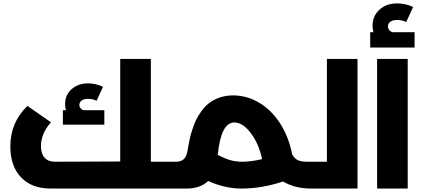

<svg xmlns="http://www.w3.org/2000/svg" viewBox="-20 -1095 2460 1115"><path d="M988.8 -155.8Q1008.8 -155.8 1008.8 -79.1Q1008.8 0 988.8 0H274.9Q164.1 0 102.1 -65.2Q40 -130.4 40 -245.1Q40 -383.8 139.2 -480L275.9 -384.8Q217.8 -319.3 217.8 -246.1Q217.8 -202.6 238.8 -179.2Q259.8 -155.8 299.8 -155.8L678.2 -157.2V-752.9H856V-155.8ZM585.9 -455.1V-371.1H345.2V-455.1H362.8Q357.9 -473.6 357.9 -490.2Q357.9 -543 395.5 -576.9Q433.1 -610.8 491.2 -610.8Q537.1 -610.8 578.1 -590.8L541 -509.8Q517.6 -521 492.2 -521Q468.3 -521 454.6 -511.5Q440.9 -502 440.9 -485.8Q440.9 -475.1 447.8 -466.6Q454.6 -458 465.8 -455.1Z M1798.8 -155.8Q1818.8 -155.8 1818.8 -79.1Q1818.8 0 1798.8 0H1786.6Q1693.4 0 1623.5 -41Q1500 0 1383.8 0Q1285.6 0 1189 -43.9Q1142.1 0 1064.9 0H988.8Q968.8 0 968.8 -79.1Q968.8 -155.8 988.8 -155.8H1002.9Q1056.2 -155.8 1066.9 -210Q1067.9 -213.9 1072.5 -239.7Q1077.1 -265.6 1081.3 -285.9Q1085.4 -306.2 1095.7 -338.9Q1106 -371.6 1117.9 -397Q1129.9 -422.4 1150.6 -450.7Q1171.4 -479 1195.8 -497.6Q1220.2 -516.1 1255.9 -528.6Q1291.5 -541 1333 -541Q1416 -541 1488 -496.8Q1560.1 -452.6 1608.9 -374.8Q1657.7 -296.9 1676.8 -198.2Q1689.9 -174.8 1708.7 -165.3Q1727.5 -155.8 1762.7 -155.8ZM1244.6 -195.8Q1286.1 -173.8 1318.4 -164.8Q1350.6 -155.8 1386.7 -155.8Q1438.5 -155.8 1502 -170.9Q1483.4 -260.3 1436.5 -322Q1389.6 -383.8 1340.8 -383.8Q1263.2 -383.8 1244.6 -195.8Z M1878.4 -752.9H2056.2V0H1798.3Q1778.3 0 1778.3 -79.1Q1778.3 -155.8 1798.3 -155.8H1878.4Z M2258.8 -908.2H2387.7V-818.8H2129.9V-908.2H2148.4Q2143.6 -928.7 2143.6 -945.8Q2143.6 -1002.4 2183.6 -1038.8Q2223.6 -1075.2 2285.6 -1075.2Q2335.9 -1075.2 2378.9 -1054.2L2338.9 -966.8Q2316.9 -979 2286.6 -979Q2261.2 -979 2247.1 -968.8Q2232.9 -958.5 2232.9 -941.9Q2232.9 -930.2 2240 -920.9Q2247.1 -911.6 2258.8 -908.2ZM2169.9 0V-752.9H2347.7V0Z"/></svg>

Font: Montserrat-Arabic
Style: Bold
Weight: 700
Designer: Mohamed Gaber
Foundry: Kief Type Foundry
Version: Version 5.008;PS 005.008;hotconv 1.0.88;makeotf.lib2.5.64775